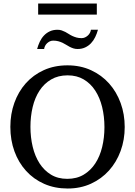

<svg xmlns="http://www.w3.org/2000/svg" viewBox="-20 -1060 771 1096"><path d="M576.2 -334Q576.2 -395 563 -449Q549.8 -502.9 523.4 -543.2Q497.1 -583.5 457.8 -606.7Q418.5 -629.9 366.2 -629.9Q312 -629.9 272 -606.4Q231.9 -583 205.6 -542.7Q179.2 -502.4 166.5 -449Q153.8 -395.5 153.8 -335.9Q153.8 -275.9 166.7 -221.9Q179.7 -168 205.8 -127.4Q231.9 -86.9 271.2 -63Q310.5 -39.1 363.8 -39.1Q418 -39.1 457.8 -63Q497.6 -86.9 523.9 -127.2Q550.3 -167.5 563.2 -220.9Q576.2 -274.4 576.2 -334ZM691.9 -335Q691.9 -262.2 668.5 -198.2Q645 -134.3 602.3 -86.7Q559.6 -39.1 499.5 -11.5Q439.5 16.1 366.2 16.1Q292.5 16.1 232.2 -10.5Q171.9 -37.1 128.9 -84.5Q85.9 -131.8 62.5 -196Q39.1 -260.3 39.1 -335.9Q39.1 -409.2 62 -473.1Q85 -537.1 127.4 -584.7Q169.9 -632.3 230.2 -659.7Q290.5 -687 365.2 -687Q439.5 -687 499.8 -659.2Q560.1 -631.3 602.8 -583.5Q645.5 -535.6 668.7 -471.7Q691.9 -407.7 691.9 -335ZM539.1 -890.1Q533.2 -868.2 523.4 -848.1Q513.7 -828.1 499.5 -813.2Q485.4 -798.3 466.3 -789.3Q447.3 -780.3 422.9 -780.3Q409.7 -780.3 398.7 -783.9Q387.7 -787.6 377.7 -792.7Q367.7 -797.9 357.9 -804.2Q348.1 -810.5 337.2 -815.7Q326.2 -820.8 313 -824.5Q299.8 -828.1 283.7 -828.1Q273.4 -828.1 264.6 -824Q255.9 -819.8 248.8 -813.2Q241.7 -806.6 237.3 -797.9Q232.9 -789.1 231.9 -780.3H191.9Q197.8 -802.2 207.3 -822.3Q216.8 -842.3 231.2 -857.4Q245.6 -872.6 264.6 -881.3Q283.7 -890.1 308.1 -890.1Q321.3 -890.1 332 -886.5Q342.8 -882.8 352.8 -877.7Q362.8 -872.6 372.3 -866.2Q381.8 -859.9 392.8 -854.7Q403.8 -849.6 416.7 -845.9Q429.7 -842.3 445.8 -842.3Q456.1 -842.3 465.1 -846.4Q474.1 -850.6 481.4 -857.2Q488.8 -863.8 493.4 -872.6Q498 -881.3 499 -890.1ZM197.8 -976.6V-1040H532.7V-976.6Z"/></svg>

Font: Charis SIL Am
Style: Regular
Weight: 400
Foundry: SIL International
Version: Version 5.000